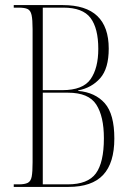

<svg xmlns="http://www.w3.org/2000/svg" viewBox="-20 -734 526 754"><path d="M34 0V-10H54Q77 -10 89 -16Q101 -22 104.5 -40.5Q108 -59 108 -97V-620Q108 -657 104 -675Q100 -693 88.5 -698.5Q77 -704 53 -704H34V-714H227Q407 -714 407 -543Q407 -465 373.5 -427Q340 -389 287 -379V-377Q354 -371 391.5 -328.5Q429 -286 429 -190Q429 -94 385 -47Q341 0 249 0ZM225 -380Q306 -380 336 -423.5Q366 -467 366 -542Q366 -623 335.5 -663.5Q305 -704 229 -704H148V-380ZM246 -10Q325 -10 356.5 -53Q388 -96 388 -191Q388 -277 358 -323.5Q328 -370 247 -370H148V-10Z"/></svg>

Font: Noto Serif Display ExtraCondensed ExtraLight
Style: Regular
Weight: 200
Width: 2
Designer: Monotype Design Team
Foundry: Monotype Imaging Inc.
Version: Version 2.009